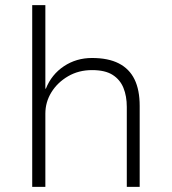

<svg xmlns="http://www.w3.org/2000/svg" viewBox="-20 -725 666 745"><path d="M105 0V-705H156V-381H158Q180 -436 228 -468Q276 -500 337 -500Q400 -500 441 -479Q482 -458 502 -417Q522 -376 522 -314V0H472V-310Q472 -352 459 -384Q446 -416 417 -434.5Q388 -453 337 -453Q285 -453 244 -429Q203 -405 179.5 -367Q156 -329 156 -284V0Z"/></svg>

Font: Nunito Sans 7pt ExtraLight
Style: Regular
Weight: 250
Designer: Vernon Adams
Foundry: Vernon Adams
Version: Version 3.101;gftools[0.9.27]